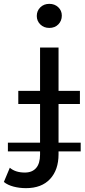

<svg xmlns="http://www.w3.org/2000/svg" viewBox="-94 -777 439 997"><path d="M1 -237V-305H321V-237ZM41 200Q7 200 -23.5 192Q-54 184 -74 168L-43 94Q-14 119 35 119Q73 119 93.5 95.5Q114 72 114 26V-530H210V24Q210 105 166 152.5Q122 200 41 200ZM-53 9V-36H325V9ZM162 -632Q134 -632 115.5 -650Q97 -668 97 -694Q97 -721 115.5 -739Q134 -757 162 -757Q190 -757 208.5 -739.5Q227 -722 227 -696Q227 -669 209 -650.5Q191 -632 162 -632Z"/></svg>

Font: Montserrat Underline Thin Medium
Style: Regular
Weight: 500
Version: Version 9.000